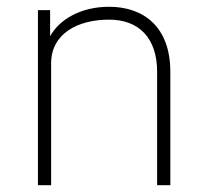

<svg xmlns="http://www.w3.org/2000/svg" viewBox="-20 -547 607 567"><path d="M92 0H131V-360C131 -448 210 -489 302 -489C390 -489 444 -435 444 -335V0H483V-335C483 -467 405 -527 302 -527C218 -527 155 -489 128 -440V-517H92Z"/></svg>

Font: United Sans Thin
Style: Regular
Weight: 100
Designer: Pablo Impallari, Rodrigo Fuenzalida (Modified by Dan O. Williams)
Version: Version 1.000;PS 001.000;hotconv 1.0.88;makeotf.lib2.5.64775